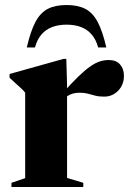

<svg xmlns="http://www.w3.org/2000/svg" viewBox="-20 -743 516 763"><path d="M412.5 -504.5Q441.5 -504.5 457 -487Q472.5 -469.5 472.5 -442Q472.5 -406 449.5 -382.5Q426.5 -359 394 -359Q373 -359 358 -363Q343 -367 329.2 -370.8Q315.5 -374.5 296.5 -374.5Q282.5 -374.5 270.8 -371.5Q259 -368.5 248.8 -361.8Q238.5 -355 227.5 -344.5L225 -368.5Q263.5 -412 291.2 -438.8Q319 -465.5 339.8 -479.8Q360.5 -494 377.8 -499.2Q395 -504.5 412.5 -504.5ZM246.5 -405V-36L311 -16.5V0H25.5V-16.5L80 -35V-375Q73.5 -383 65.8 -390.2Q58 -397.5 46.8 -407.5Q35.5 -417.5 18 -434V-449L232.5 -509H243.5ZM244.5 -645Q212.5 -645 187.2 -635.5Q162 -626 144.8 -606Q127.5 -586 119 -554.5H86.5Q101.5 -619.5 121 -656Q140.5 -692.5 170 -707.8Q199.5 -723 244.5 -723Q289.5 -723 319 -707.8Q348.5 -692.5 368 -656Q387.5 -619.5 402.5 -554.5H370Q361.5 -586 344.2 -606Q327 -626 302 -635.5Q277 -645 244.5 -645Z"/></svg>

Font: Newsreader 60pt
Style: Bold
Weight: 700
Designer: Hugues Gentile
Foundry: Production Type
Version: Version 1.003